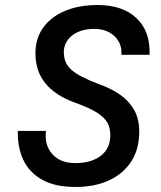

<svg xmlns="http://www.w3.org/2000/svg" viewBox="-20 -732 640 764"><path d="M281 12Q198 12 146.5 -17.5Q95 -47 72 -97.5Q49 -148 51 -211H163Q156 -156 187.5 -119.5Q219 -83 280 -83Q343 -83 381 -112Q419 -141 419 -195Q419 -221 408 -242.5Q397 -264 366.5 -283.5Q336 -303 277 -324Q121 -381 121 -519Q121 -580 152.5 -623Q184 -666 239.5 -689Q295 -712 368 -712Q469 -712 524 -659Q579 -606 575 -514H463Q466 -559 435.5 -588Q405 -617 355 -617Q301 -617 267.5 -591Q234 -565 234 -524Q234 -480 265.5 -453Q297 -426 374 -397Q420 -381 456 -356.5Q492 -332 513 -296Q534 -260 534 -208Q534 -138 502 -89Q470 -40 413 -14Q356 12 281 12Z"/></svg>

Font: DM Mono Medium
Style: Italic
Weight: 500
Italic angle: -10°
Designer: Colophon Foundry
Foundry: Colophon Foundry
Version: Version 1.000; ttfautohint (v1.8.2.53-6de2)